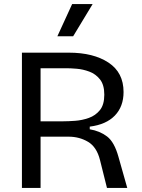

<svg xmlns="http://www.w3.org/2000/svg" viewBox="-20 -917 692 937"><path d="M87 0V-660H316Q436 -660 509.5 -611.5Q583 -563 583 -468Q583 -397 540.5 -353Q498 -309 418 -299V-286Q467 -278 502.5 -251Q538 -224 558 -152L601 0H502L468 -136Q452 -200 409.5 -225Q367 -250 315 -250H178V0ZM178 -325H289Q314 -325 347.5 -327.5Q381 -330 413.5 -341.5Q446 -353 467.5 -379.5Q489 -406 489 -455Q489 -503 468 -529.5Q447 -556 416 -567.5Q385 -579 354.5 -581.5Q324 -584 304 -584H178ZM337 -740H260L332 -897H432Z"/></svg>

Font: Bricolage Grotesque 10pt
Style: Regular
Weight: 400
Designer: Mathieu Triay
Foundry: Atelier Triay
Version: Version 1.000; ttfautohint (v1.8.4.7-5d5b);gftools[0.9.32]